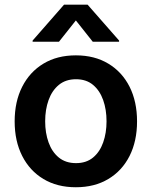

<svg xmlns="http://www.w3.org/2000/svg" viewBox="-20 -789 648 820"><path d="M304 10.7Q224.1 10.7 165.5 -24.5Q106.9 -59.7 74.8 -123Q42.6 -186.4 42.6 -270.6Q42.6 -355.1 74.8 -418.5Q106.9 -481.9 165.5 -517.2Q224.1 -552.6 304 -552.6Q383.9 -552.6 442.6 -517.2Q501.4 -481.9 533.4 -418.5Q565.3 -355.1 565.3 -270.6Q565.3 -186.4 533.4 -123Q501.4 -59.7 442.6 -24.5Q383.9 10.7 304 10.7ZM304.7 -92.3Q348.4 -92.3 377.3 -116.1Q406.2 -139.9 420.6 -180.6Q435 -221.2 435 -271Q435 -321 420.6 -361.7Q406.2 -402.3 377.3 -426.5Q348.4 -450.6 304.7 -450.6Q260.7 -450.6 231.4 -426.5Q202.1 -402.3 187.5 -361.7Q172.9 -321 172.9 -271Q172.9 -221.2 187.5 -180.6Q202.1 -139.9 231.4 -116.1Q260.7 -92.3 304.7 -92.3ZM488.6 -610.8H376.1L304 -701.7L231.9 -610.8H119.3V-615.8L253.6 -769.2H354L488.6 -615.8Z"/></svg>

Font: Linik Sans SemiBold
Style: Regular
Weight: 600
Designer: Rasmus Andersson (font), Cristiano Sobral (main changes)
Foundry: rsms
Version: Version 3.018;June 1, 2022;FontCreator 14.0.0.2814 64-bit; t